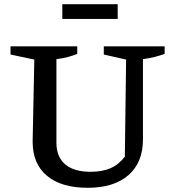

<svg xmlns="http://www.w3.org/2000/svg" viewBox="-20 -881 816 912"><path d="M397 11Q271 11 203 -46Q135 -103 135 -208L143 -598L30 -622V-661H347V-625Q327 -617 303.5 -610.5Q280 -604 248 -600V-203Q248 -136 289.5 -100.5Q331 -65 410 -65Q466 -65 505 -82Q544 -99 573 -137L579 -598L473 -622V-661H762V-625Q740 -617 714.5 -610.5Q689 -604 659 -600V-219Q659 -109 590 -49Q521 11 397 11ZM276 -791V-861H539V-791Z"/></svg>

Font: Piazzolla Thin SemiBold
Style: Regular
Weight: 600
Version: Version 2.005